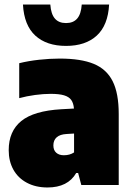

<svg xmlns="http://www.w3.org/2000/svg" viewBox="-20 -818 586 849"><path d="M505 -314V0H339.5L325.5 -53H317Q280 11 190 11Q138 11 99 -9.8Q60 -30.5 39.2 -67.8Q18.5 -105 18.5 -154Q18.5 -237.5 74 -282.8Q129.5 -328 251.5 -335L307 -338Q305 -362 295 -376Q285 -390 263.2 -396.5Q241.5 -403 204 -403Q172 -403 135 -398Q98 -393 65 -384V-538.5Q105 -548.5 152.8 -553.8Q200.5 -559 244 -559Q338 -559 394.8 -535.5Q451.5 -512 478.2 -458.8Q505 -405.5 505 -314ZM307.5 -144V-227.5L275 -225.5Q245.5 -224 230.8 -211Q216 -198 216 -175Q216 -154 228.5 -142.8Q241 -131.5 262.5 -131.5Q288.5 -131.5 307.5 -144ZM81.5 -798H202.5Q205.5 -755.5 222.8 -735.8Q240 -716 272 -716Q304 -716 321.2 -735.8Q338.5 -755.5 341.5 -798H462.5Q457.5 -706 407.8 -660.5Q358 -615 272 -615Q186 -615 136.2 -660.5Q86.5 -706 81.5 -798Z"/></svg>

Font: Encode Sans Semi Condensed Black
Style: Regular
Weight: 900
Width: 4
Designer: Multiple Designers
Foundry: Impallari Type
Version: Version 2.000